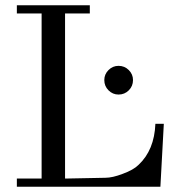

<svg xmlns="http://www.w3.org/2000/svg" viewBox="-20 -709 685 729"><path d="M570 -239H602L589 0H44V-31H138V-658H44V-689H321V-658H227V-31L380 -34Q407 -34 446 -49Q487 -64 506 -83Q566 -139 570 -239ZM430 -350Q408 -350 392 -366Q376 -382 376 -405Q376 -427 392 -443Q408 -459 430 -459Q453 -459 469 -443Q485 -427 485 -405Q485 -382 469 -366Q453 -350 430 -350Z"/></svg>

Font: GFS Didot
Style: Regular
Weight: 400
Designer: Takis Katsoulidis and George D. Matthiopoulos
Foundry: Takis Katsoulidis and George D. Matthiopoulos
Version: Version 1.0